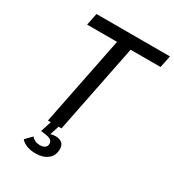

<svg xmlns="http://www.w3.org/2000/svg" viewBox="-212 -820 1045 1150"><g transform="rotate(30 310.5 -245.0)"><path d="M214 208Q176 208 149 196.5Q122 185 111 169L153 126Q160 136 175 144Q190 152 212 152Q234 152 246 142.5Q258 133 258 117Q258 101 246 91.5Q234 82 201 78L176 75L200 0H180L303 -615H96L113 -698H621L604 -615H397L274 0H254L234 61L236 63Q242 61 250 59.5Q258 58 269 58Q294 58 311 71Q328 84 328 114Q328 158 296.5 183Q265 208 214 208Z"/></g></svg>

Font: IBM Plex Sans Text
Style: Italic
Weight: 450
Italic angle: -11°
Designer: Mike Abbink, Paul van der Laan, Pieter van Rosmalen
Foundry: Bold Monday
Version: Version 3.005